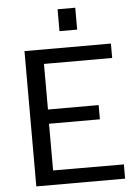

<svg xmlns="http://www.w3.org/2000/svg" viewBox="-62 -1001 754 1049"><g transform="rotate(-5 315.0 -477.0)"><path d="M391 -954H294V-834H391ZM94 0H581V-78L193 -79V-335H472V-413H194V-663H568V-742H94Z"/></g></svg>

Font: 18Franklin
Style: Regular
Weight: 400
Designer: Pablo Impallari, Rodrigo Fuenzalida (Modified by Dan O. Williams)
Version: Version 0.025;PS 000.025;hotconv 1.0.88;makeotf.lib2.5.64775